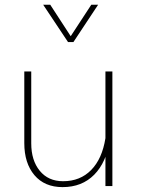

<svg xmlns="http://www.w3.org/2000/svg" viewBox="-20 -785 595 810"><path d="M162.1 -765.1 267.1 -607.4H289.6L394 -765.1H365.2L278.3 -632.3L191.9 -765.1ZM454.1 -483.4H424.8V-151.4V0H454.1ZM82.5 -181.2Q82.5 -96.7 125.2 -46.1Q168 4.4 244.1 4.4Q325.7 4.4 377.4 -47.9Q429.2 -100.1 444.3 -197.8L424.8 -202.1Q411.1 -115.2 364.7 -67.9Q318.4 -20.5 246.1 -20.5Q183.6 -20.5 147.7 -64.5Q111.8 -108.4 111.8 -180.2V-483.4H82.5Z"/></svg>

Font: Estedad VF
Style: Regular
Weight: 100
Designer: Amin Abedi
Version: Version 7.3